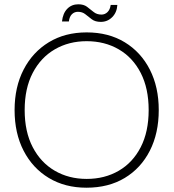

<svg xmlns="http://www.w3.org/2000/svg" viewBox="-20 -863 809 895"><path d="M383 12Q283 12 207.5 -33.5Q132 -79 90 -160.5Q48 -242 48 -350Q48 -457 90 -538.5Q132 -620 207.5 -666Q283 -712 384 -712Q486 -712 561.5 -666Q637 -620 678.5 -538.5Q720 -457 720 -350Q720 -242 678.5 -160.5Q637 -79 561.5 -33.5Q486 12 383 12ZM384 -29Q468 -29 533.5 -67Q599 -105 636 -177Q673 -249 673 -350Q673 -451 636 -523Q599 -595 533.5 -633Q468 -671 384 -671Q301 -671 235.5 -633Q170 -595 132.5 -523Q95 -451 95 -350Q95 -249 132.5 -177Q170 -105 235.5 -67Q301 -29 384 -29ZM450 -761Q424 -761 408 -773Q392 -785 378 -796.5Q364 -808 343 -808Q327 -808 315.5 -797Q304 -786 301 -763H269Q273 -801 293.5 -822Q314 -843 345 -843Q370 -843 385.5 -831.5Q401 -820 416 -807.5Q431 -795 453 -795Q469 -795 481 -806.5Q493 -818 496 -840H527Q525 -805 503 -783Q481 -761 450 -761Z"/></svg>

Font: DM Sans 17pt ExtraLight
Style: Regular
Weight: 250
Version: Version 4.004;gftools[0.9.30]